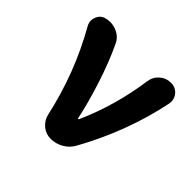

<svg xmlns="http://www.w3.org/2000/svg" viewBox="-142 -710 861 861"><g transform="rotate(45 288.5 -280.0)"><path d="M384.8 -60.5Q369.1 -32.2 340.8 -16.1Q312.5 0 280.3 0Q250 0 226.6 -19.5Q203.1 -39.1 196.3 -68.4Q148.4 -286.1 41 -474.6Q33.2 -488.3 33.2 -502.9Q33.2 -513.7 38.1 -525.4Q48.8 -550.8 75.2 -556.6Q87.9 -559.6 99.6 -559.6Q120.1 -559.6 140.6 -550.8Q171.9 -537.1 185.5 -506.8Q222.7 -428.7 254.4 -330.6Q286.1 -232.4 302.7 -152.3Q302.7 -150.4 305.2 -150.4Q307.6 -150.4 308.6 -152.3Q378.9 -309.6 404.3 -487.3Q408.2 -518.6 431.2 -539.1Q454.1 -559.6 485.4 -559.6Q513.7 -559.6 532.2 -538.1Q545.9 -521.5 545.9 -501Q545.9 -495.1 544.9 -488.3Q500 -268.6 384.8 -60.5Z"/></g></svg>

Font: Gen Jyuu GothicX Bold
Style: Bold
Weight: 700
Designer: Ryoko NISHIZUKA (kana &amp; ideographs); Paul D. Hunt (Latin, Greek &amp; Cyrillic); Wenlong ZHANG (bopomofo); Sandoll C
Version: Version 1.058.20140828